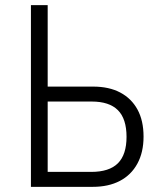

<svg xmlns="http://www.w3.org/2000/svg" viewBox="-20 -725 636 745"><path d="M100 0V-705H165V-389H341Q403 -389 446.5 -366Q490 -343 513.5 -300Q537 -257 537 -195Q537 -134 513 -90Q489 -46 445 -23Q401 0 340 0ZM165 -58H334Q404 -58 437.5 -91.5Q471 -125 471 -194Q471 -264 437.5 -297.5Q404 -331 336 -331H165Z"/></svg>

Font: Nunito Sans 7pt Condensed Light
Style: Regular
Weight: 300
Width: 3
Designer: Vernon Adams
Foundry: Vernon Adams
Version: Version 3.101;gftools[0.9.27]